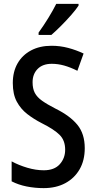

<svg xmlns="http://www.w3.org/2000/svg" viewBox="-20 -960 496 990"><path d="M417 -196Q417 -133 390.5 -87Q364 -41 316.5 -15.5Q269 10 205 10Q160 10 117.5 1.5Q75 -7 40 -25V-128Q77 -108 121 -95Q165 -82 206 -82Q260 -82 288 -113Q316 -144 316 -188Q316 -236 287.5 -264.5Q259 -293 195 -325Q154 -346 120.5 -372Q87 -398 66.5 -436Q46 -474 46 -532Q46 -590 70.5 -633Q95 -676 140 -700Q185 -724 246 -724Q290 -724 331.5 -713Q373 -702 411 -684L379 -595Q343 -613 311 -622Q279 -631 247 -631Q200 -631 174 -604.5Q148 -578 148 -536Q148 -503 159.5 -481Q171 -459 197 -440.5Q223 -422 266 -400Q341 -363 379 -316.5Q417 -270 417 -196ZM385 -931Q372 -911 347 -882.5Q322 -854 294.5 -826.5Q267 -799 245 -780H179V-792Q205 -828 229 -867Q253 -906 270 -940H385Z"/></svg>

Font: Noto Sans Malayalam Condensed Medium
Style: Regular
Weight: 500
Width: 3
Designer: Jelle Bosma - Monotype Design Team
Foundry: Monotype Imaging Inc.
Version: Version 2.104; ttfautohint (v1.8.4.7-5d5b)